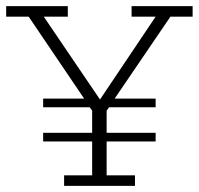

<svg xmlns="http://www.w3.org/2000/svg" viewBox="-20 -603 645 623"><path d="M120 -255V-283H253L73 -549H0V-583H200V-549H122L314 -266H295L485 -549H407V-583H605V-549H533L352 -283H485V-255H334L326 -244V-161L318 -172H485V-144H326V-34H418V0H188V-34H279V-144H120V-172H287L279 -161V-244L271 -255Z"/></svg>

Font: Rokkitt ExtraLight
Style: Regular
Weight: 250
Version: Version 3.103